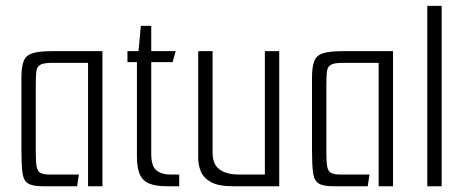

<svg xmlns="http://www.w3.org/2000/svg" viewBox="-20 -648 1616 668"><path d="M128.4 0Q92.5 0 77 -10.2Q61.5 -20.3 58 -47.9Q54.5 -75.5 54.5 -126.8V-376.8Q54.5 -415.8 62.6 -435.9Q70.6 -455.9 93.7 -463Q116.7 -470 161.7 -470H336.4V0H286.4V-429.2H158.5Q130.5 -429.2 119.3 -422Q108 -414.8 106.3 -398.4Q104.5 -382 104.5 -352.8V-115Q104.5 -84.2 107.5 -68.2Q110.5 -52.2 120.7 -46.5Q130.8 -40.8 152.1 -40.8H254.6L248.3 0Z M560.4 0Q522.4 0 499.4 -9.3Q476.4 -18.7 466.4 -41.3Q456.4 -64 456.4 -102V-431.8H423.4V-470H461.9L470 -558H506.2V-470H591.4L580.5 -431.8H506.2V-113.5Q506.2 -70.4 523.8 -55.6Q541.5 -40.8 573.5 -40.8H603.5V0Z M790.3 0Q738.6 0 712.8 -15.2Q686.9 -30.3 678.3 -52.6Q669.6 -74.8 669.6 -96.8V-470H719.6V-117.5Q719.6 -75.6 744.2 -58.2Q768.7 -40.8 810.3 -40.8H901.5V-470H951.5V0Z M1139.4 0Q1103.5 0 1088 -10.2Q1072.5 -20.3 1069 -47.9Q1065.5 -75.5 1065.5 -126.8V-376.8Q1065.5 -415.8 1073.6 -435.9Q1081.6 -455.9 1104.7 -463Q1127.7 -470 1172.7 -470H1347.4V0H1297.4V-429.2H1169.5Q1141.5 -429.2 1130.3 -422Q1119 -414.8 1117.3 -398.4Q1115.5 -382 1115.5 -352.8V-115Q1115.5 -84.2 1118.5 -68.2Q1121.5 -52.2 1131.7 -46.5Q1141.8 -40.8 1163.1 -40.8H1265.6L1259.3 0Z M1466.6 -627.7H1516.6V0H1466.6Z"/></svg>

Font: Smooch Sans Thin
Style: Regular
Weight: 100
Designer: Robert E. Leuschke
Foundry: Robert E. Leuschke
Version: Version 1.010